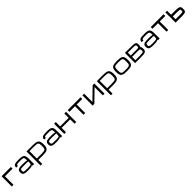

<svg xmlns="http://www.w3.org/2000/svg" viewBox="1163 -4062 7768 7768"><g transform="rotate(-45 5047.0 -178.5)"><path d="M48.8 -584H580.6V-486.8H146V0H48.8Z M988.3 10.7Q882.8 10.7 821.8 0Q755.4 -10.3 724.1 -45.9Q691.9 -82 691.9 -156.7Q691.9 -233.4 722.2 -269.5Q752 -304.7 817.4 -315.9Q878.4 -326.7 988.3 -326.7Q1063 -326.7 1132.3 -322.8Q1185.1 -319.3 1236.3 -309.1Q1235.4 -374 1227.5 -411.6Q1219.7 -448.2 1198.2 -466.8Q1177.2 -484.9 1135.7 -490.2Q1100.1 -495.1 1025.9 -495.1Q939.5 -495.1 903.8 -491.7Q859.4 -487.8 839.4 -479.5Q819.3 -470.7 814.5 -454.1Q809.1 -435.1 809.1 -411.1H715.3Q715.3 -463.9 730 -496.1Q743.7 -527.8 778.8 -544.9Q811 -561.5 874 -567.4Q934.1 -573.2 1025.9 -573.2Q1120.1 -573.2 1185.1 -560.5Q1245.6 -547.9 1276.9 -515.1Q1308.6 -482.4 1319.3 -422.9Q1330.1 -367.7 1330.1 -270.5V0H1236.3V-38.6Q1219.7 -21 1190.4 -10.3Q1164.1 0 1112.8 5.4Q1056.6 10.7 988.3 10.7ZM988.3 -65.4Q1086.4 -65.4 1121.6 -67.4Q1171.4 -69.8 1196.3 -78.1Q1220.7 -86.9 1228.5 -106.4Q1236.3 -124 1236.3 -161.1V-247.6L988.3 -250.5Q922.4 -251 882.3 -249Q841.8 -246.1 820.8 -237.3Q799.3 -227.5 793 -209Q785.6 -189.5 785.6 -156.7Q785.6 -125 793 -106.4Q799.8 -87.9 820.8 -79.1Q841.8 -69.8 882.3 -67.9Q937.5 -65.4 988.3 -65.4Z M1471.7 -580.1V226.6H1566.4V0.5H1834Q1915 0 1982.4 -9.3Q2048.3 -19.5 2089.4 -48.8Q2130.9 -79.1 2148.9 -136.7Q2168 -196.8 2168 -281.7Q2168 -379.9 2148.9 -441.4Q2130.9 -500.5 2089.4 -530.8Q2048.3 -561 1982.4 -570.3Q1915 -579.6 1834 -580.1ZM1834 -504.9Q1905.3 -504.4 1959.5 -496.6Q2010.3 -490.2 2034.7 -467.3Q2058.6 -446.3 2066.4 -401.9Q2073.2 -353 2073.2 -284.7Q2073.2 -228.5 2066.4 -181.6Q2058.1 -138.2 2034.7 -117.7Q2010.3 -96.2 1959.5 -88.9Q1905.3 -81.1 1834 -80.6H1566.4V-504.9Z M2590.3 10.7Q2484.9 10.7 2423.8 0Q2357.4 -10.3 2326.2 -45.9Q2293.9 -82 2293.9 -156.7Q2293.9 -233.4 2324.2 -269.5Q2354 -304.7 2419.4 -315.9Q2480.5 -326.7 2590.3 -326.7Q2665 -326.7 2734.4 -322.8Q2787.1 -319.3 2838.4 -309.1Q2837.4 -374 2829.6 -411.6Q2821.8 -448.2 2800.3 -466.8Q2779.3 -484.9 2737.8 -490.2Q2702.1 -495.1 2627.9 -495.1Q2541.5 -495.1 2505.9 -491.7Q2461.4 -487.8 2441.4 -479.5Q2421.4 -470.7 2416.5 -454.1Q2411.1 -435.1 2411.1 -411.1H2317.4Q2317.4 -463.9 2332 -496.1Q2345.7 -527.8 2380.9 -544.9Q2413.1 -561.5 2476.1 -567.4Q2536.1 -573.2 2627.9 -573.2Q2722.2 -573.2 2787.1 -560.5Q2847.7 -547.9 2878.9 -515.1Q2910.6 -482.4 2921.4 -422.9Q2932.1 -367.7 2932.1 -270.5V0H2838.4V-38.6Q2821.8 -21 2792.5 -10.3Q2766.1 0 2714.8 5.4Q2658.7 10.7 2590.3 10.7ZM2590.3 -65.4Q2688.5 -65.4 2723.6 -67.4Q2773.4 -69.8 2798.3 -78.1Q2822.8 -86.9 2830.6 -106.4Q2838.4 -124 2838.4 -161.1V-247.6L2590.3 -250.5Q2524.4 -251 2484.4 -249Q2443.8 -246.1 2422.9 -237.3Q2401.4 -227.5 2395 -209Q2387.7 -189.5 2387.7 -156.7Q2387.7 -125 2395 -106.4Q2401.9 -87.9 2422.9 -79.1Q2443.8 -69.8 2484.4 -67.9Q2539.6 -65.4 2590.3 -65.4Z M3054.2 0H3151.4V-249H3461.4H3542.5H3639.6V0H3736.8V-356.4V-437.5V-584H3639.6V-335H3151.4V-356.4V-437.5V-584H3054.2Z M4568.4 -584V-486.8H4250.5V0H4153.3V-486.8H3834V-584Z M4675.8 -1.5H4772.9L4774.4 0L5259.8 -473.6V-1.5H5356.9V-584H5259.8L4772.9 -109.4V-584H4675.8Z M5493.2 -580.1V226.6H5587.9V0.5H5855.5Q5936.5 0 6003.9 -9.3Q6069.8 -19.5 6110.8 -48.8Q6152.3 -79.1 6170.4 -136.7Q6189.5 -196.8 6189.5 -281.7Q6189.5 -379.9 6170.4 -441.4Q6152.3 -500.5 6110.8 -530.8Q6069.8 -561 6003.9 -570.3Q5936.5 -579.6 5855.5 -580.1ZM5855.5 -504.9Q5926.8 -504.4 5981 -496.6Q6031.7 -490.2 6056.2 -467.3Q6080.1 -446.3 6087.9 -401.9Q6094.7 -353 6094.7 -284.7Q6094.7 -228.5 6087.9 -181.6Q6079.6 -138.2 6056.2 -117.7Q6031.7 -96.2 5981 -88.9Q5926.8 -81.1 5855.5 -80.6H5587.9V-504.9Z M6650.4 0Q6561.5 0 6490.2 -9.8Q6423.3 -19.5 6383.8 -48.8Q6342.8 -78.6 6324.7 -137.2Q6306.2 -198.7 6306.2 -294.9Q6306.2 -388.2 6324.7 -448.2Q6342.8 -505.4 6383.8 -535.2Q6423.8 -564.9 6490.2 -574.2Q6561.5 -584 6650.4 -584Q6739.7 -584 6811 -574.2Q6876.5 -564.5 6917 -535.2Q6958 -505.4 6976.1 -448.2Q6994.6 -388.2 6994.6 -294.9Q6994.6 -198.7 6976.1 -137.2Q6958 -78.6 6917 -48.8Q6877.4 -19.5 6811 -9.8Q6739.7 0 6650.4 0ZM6900.9 -294.9Q6900.9 -360.4 6894 -406.7Q6886.7 -449.2 6862.8 -470.2Q6838.9 -491.2 6788.6 -498.5Q6738.3 -505.9 6650.4 -505.9Q6563 -505.9 6512.7 -498.5Q6461.9 -491.2 6438 -470.2Q6414.1 -449.2 6407.2 -406.7Q6399.9 -365.2 6399.9 -294.9Q6399.9 -222.7 6407.2 -179.2Q6414.1 -135.3 6438 -114.3Q6461.9 -91.8 6512.7 -85.4Q6563 -78.1 6650.4 -78.1Q6737.8 -78.1 6788.6 -85.4Q6838.9 -91.8 6862.8 -114.3Q6886.7 -135.3 6894 -179.2Q6900.9 -227.1 6900.9 -294.9Z M7106.9 -584V0H7443.8Q7521 0 7576.2 -4.9Q7640.1 -9.8 7678.7 -26.9Q7717.8 -43.9 7735.8 -78.6Q7753.4 -113.8 7753.4 -174.8Q7753.4 -243.2 7737.3 -278.8Q7729.5 -295.4 7714.4 -308.6Q7722.2 -317.9 7727.1 -328.6Q7741.2 -363.3 7741.2 -415.5V-416Q7741.2 -474.6 7732.9 -502.9Q7723.6 -535.6 7692.9 -553.7Q7661.6 -571.3 7601.1 -577.6Q7556.6 -582.5 7480 -583.5V-584ZM7198.2 -76.2V-265.6H7561.5Q7595.7 -265.1 7622.6 -257.8Q7647.9 -251.5 7654.8 -231.9Q7661.6 -210.4 7661.6 -174.8Q7661.6 -143.6 7657.2 -124.5Q7651.9 -105 7630.9 -95.7Q7609.4 -85.9 7560.5 -82Q7542 -81.1 7532.7 -80.1Q7482.9 -76.2 7443.8 -76.2ZM7198.2 -507.8H7480Q7521.5 -507.8 7562.5 -504.9Q7600.1 -502 7624.5 -492.7Q7643.6 -483.9 7647.9 -465.8Q7651.9 -449.7 7652.3 -424.3V-415.5V-413.6V-411.6Q7652.3 -387.7 7648.4 -375.5Q7642.6 -356.4 7618.2 -349.6Q7592.8 -342.3 7561 -341.8H7198.2Z M8170.9 10.7Q8065.4 10.7 8004.4 0Q7938 -10.3 7906.7 -45.9Q7874.5 -82 7874.5 -156.7Q7874.5 -233.4 7904.8 -269.5Q7934.6 -304.7 8000 -315.9Q8061 -326.7 8170.9 -326.7Q8245.6 -326.7 8314.9 -322.8Q8367.7 -319.3 8418.9 -309.1Q8418 -374 8410.2 -411.6Q8402.3 -448.2 8380.9 -466.8Q8359.9 -484.9 8318.4 -490.2Q8282.7 -495.1 8208.5 -495.1Q8122.1 -495.1 8086.4 -491.7Q8042 -487.8 8022 -479.5Q8002 -470.7 7997.1 -454.1Q7991.7 -435.1 7991.7 -411.1H7897.9Q7897.9 -463.9 7912.6 -496.1Q7926.3 -527.8 7961.4 -544.9Q7993.7 -561.5 8056.6 -567.4Q8116.7 -573.2 8208.5 -573.2Q8302.7 -573.2 8367.7 -560.5Q8428.2 -547.9 8459.5 -515.1Q8491.2 -482.4 8502 -422.9Q8512.7 -367.7 8512.7 -270.5V0H8418.9V-38.6Q8402.3 -21 8373 -10.3Q8346.7 0 8295.4 5.4Q8239.3 10.7 8170.9 10.7ZM8170.9 -65.4Q8269 -65.4 8304.2 -67.4Q8354 -69.8 8378.9 -78.1Q8403.3 -86.9 8411.1 -106.4Q8418.9 -124 8418.9 -161.1V-247.6L8170.9 -250.5Q8105 -251 8064.9 -249Q8024.4 -246.1 8003.4 -237.3Q7981.9 -227.5 7975.6 -209Q7968.3 -189.5 7968.3 -156.7Q7968.3 -125 7975.6 -106.4Q7982.4 -87.9 8003.4 -79.1Q8024.4 -69.8 8064.9 -67.9Q8120.1 -65.4 8170.9 -65.4Z M9319.8 -584V-486.8H9002V0H8904.8V-486.8H8585.4V-584Z M9519.5 -584V-355H9773.4Q9858.9 -355 9910.2 -345.2Q9960.4 -336.4 9989.3 -316.4Q10017.6 -296.4 10026.9 -263.7Q10036.1 -233.9 10036.1 -185.1V-169.9Q10036.1 -119.1 10026.9 -87.9Q10017.6 -55.7 9990.7 -35.6Q9963.9 -16.1 9912.1 -8.3Q9865.7 0 9775.9 0H9422.4V-584ZM9775.9 -97.2Q9857.4 -97.2 9896 -104H9896.5Q9902.3 -105 9905.3 -106Q9918.5 -108.9 9927.2 -119.1Q9936 -129.4 9937.5 -142.6Q9939 -154.8 9939 -169.9V-185.1Q9939 -197.8 9937 -215.3Q9933.6 -238.8 9913.1 -245.1Q9906.7 -247.6 9893.1 -250H9892.6H9891.6Q9853.5 -257.8 9773.4 -257.8H9519.5V-97.2Z"/></g></svg>

Font: Michroma+
Style: Regular
Weight: 400
Designer: beogot
Foundry: beogot
Version: Version